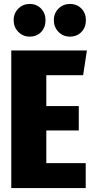

<svg xmlns="http://www.w3.org/2000/svg" viewBox="-20 -950 471 970"><path d="M419 -695 400 -570H214V-414H378V-291H214V-126H413V0H37V-695ZM210 -848Q210 -812 188 -788.5Q166 -765 130 -765Q96 -765 72.5 -789Q49 -813 49 -848Q49 -883 72.5 -906.5Q96 -930 130 -930Q165 -930 187.5 -906.5Q210 -883 210 -848ZM414 -848Q414 -812 391.5 -788.5Q369 -765 333 -765Q299 -765 275.5 -789Q252 -813 252 -848Q252 -883 275.5 -906.5Q299 -930 333 -930Q369 -930 391.5 -906.5Q414 -883 414 -848Z"/></svg>

Font: Fira Sans Extra Condensed ExtraBold
Style: Regular
Weight: 800
Width: 1
Designer: Carrois Corporate & Edenspiekermann AG
Foundry: Carrois Corporate GbR & Edenspiekermann AG
Version: Version 4.203